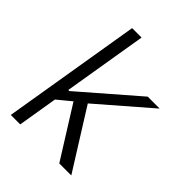

<svg xmlns="http://www.w3.org/2000/svg" viewBox="-207 -838 949 949"><g transform="rotate(45 267.0 -364.0)"><path d="M130.4 -203.1 144.5 -288.1H157.2L450.7 -542.5H534.2L242.7 -290L234.9 -289.1ZM36.1 0 156.7 -727.5H222.7L102.1 0ZM375 0 201.2 -277.3 256.3 -323.2 459 0Z"/></g></svg>

Font: Inter 16pt Light
Style: Italic
Weight: 300
Italic angle: -9.3988°
Version: Version 4.001;git-66647c0bb